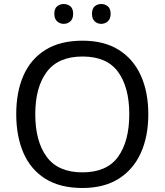

<svg xmlns="http://www.w3.org/2000/svg" viewBox="-20 -928 821 958"><path d="M720 -358Q720 -247 682.5 -164.5Q645 -82 572 -36Q499 10 391 10Q280 10 206.5 -36Q133 -82 97 -165Q61 -248 61 -359Q61 -469 97 -551Q133 -633 206.5 -679Q280 -725 392 -725Q499 -725 572 -679.5Q645 -634 682.5 -551.5Q720 -469 720 -358ZM156 -358Q156 -223 213 -145.5Q270 -68 391 -68Q513 -68 569 -145.5Q625 -223 625 -358Q625 -493 569 -569.5Q513 -646 392 -646Q271 -646 213.5 -569.5Q156 -493 156 -358ZM251 -859Q251 -885 265 -896.5Q279 -908 298 -908Q317 -908 331 -896.5Q345 -885 345 -859Q345 -834 331 -821.5Q317 -809 298 -809Q279 -809 265 -821.5Q251 -834 251 -859ZM439 -859Q439 -885 452.5 -896.5Q466 -908 485 -908Q504 -908 518 -896.5Q532 -885 532 -859Q532 -834 518 -821.5Q504 -809 485 -809Q466 -809 452.5 -821.5Q439 -834 439 -859Z"/></svg>

Font: Noto Sans Vai
Style: Regular
Weight: 400
Designer: Monotype Design Team
Foundry: Monotype Imaging Inc.
Version: Version 2.001; ttfautohint (v1.8.4.7-5d5b)